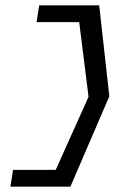

<svg xmlns="http://www.w3.org/2000/svg" viewBox="-20 -630 430 720"><path d="M29 7 19 70H244L390 -269L352 -610H127L117 -547H277L312 -267L189 7Z"/></svg>

Font: Charger Sport
Style: LitNrwObl
Weight: 300
Designer: Jasper
Foundry: Cannot Into Space Fonts
Version: Version 1.1